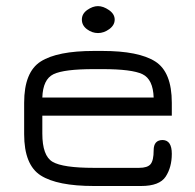

<svg xmlns="http://www.w3.org/2000/svg" viewBox="-20 -620 651 640"><path d="M343.3 -586.4Q362.3 -573.2 362.3 -554.7Q362.3 -536.1 344.2 -522.9Q326.2 -509.8 306.6 -509.8Q287.1 -509.8 270 -522.5Q252.9 -535.2 252.9 -554.7Q252.9 -574.2 271 -586.9Q289.1 -599.6 306.6 -599.6Q324.2 -599.6 343.3 -586.4ZM552.7 -277.3V-234.4H121.1V-174.8Q121.1 -100.6 155.3 -80.6Q189.5 -60.5 293 -60.5H443.4Q471.7 -60.5 481.9 -72.8Q492.2 -85 492.2 -119.1Q492.2 -153.3 522.5 -153.3Q552.7 -152.3 552.7 -107.4Q552.7 -62.5 532.2 -31.2Q511.7 0 450.2 0H293Q170.9 0 115.7 -35.2Q60.5 -70.3 60.5 -172.9V-277.3Q60.5 -379.9 115.7 -415Q170.9 -450.2 293 -450.2H321.3Q442.4 -450.2 497.6 -415Q552.7 -379.9 552.7 -277.3ZM321.3 -389.6H293Q193.4 -389.6 158.2 -372.6Q123 -355.5 121.1 -294.9H492.2Q490.2 -355.5 455.1 -372.6Q419.9 -389.6 321.3 -389.6Z"/></svg>

Font: Jura
Style: Medium
Weight: 500
Version: Version 2.6.1